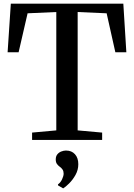

<svg xmlns="http://www.w3.org/2000/svg" viewBox="-20 -763 730 1047"><path d="M287 -52V-697.5L130.5 -690.5L81.5 -478H21.5L39 -743H652.5L669 -478H609L561.5 -690.5L403.5 -697.5V-52L537 -40V0H155V-40ZM407 132.5Q407 163.5 391.8 190.8Q376.5 218 357 237.2Q337.5 256.5 325 264H324L296.5 248L296 242.5Q310 233 318.5 214.8Q327 196.5 327 184Q327 170.5 321.2 161.8Q315.5 153 305.5 146Q297 140 290.5 131Q284 122 284 106.5Q284 89 293 78.2Q302 67.5 315 62.8Q328 58 338.5 58H341Q370.5 58 388.8 78Q407 98 407 132.5Z"/></svg>

Font: Merriweather 60pt Medium
Style: Regular
Weight: 500
Version: Version 2.100